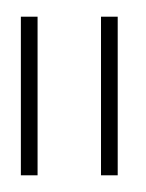

<svg xmlns="http://www.w3.org/2000/svg" viewBox="-20 -719 175 230"><path d="M5 -699V-509H25V-699ZM101 -699V-509H121V-699Z"/></svg>

Font: Argentum Sans Thin
Style: Regular
Weight: 250
Designer: Julieta Ulanovsky
Foundry: Julieta Ulanovsky
Version: Version 5.001;February 15, 2019;FontCreator 11.5.0.2425 64-b